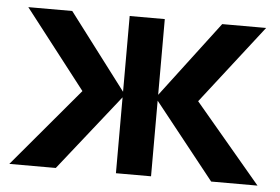

<svg xmlns="http://www.w3.org/2000/svg" viewBox="-44 -599 959 657"><g transform="rotate(5 436.0 -270.0)"><path d="M376 0V-260.7L169.4 0H9.8L237.3 -270L27.8 -540H178.7L376 -279.8V-540H496.6V-279.8L693.8 -540H844.7L634.8 -270L862.3 0H703.1L496.6 -259.8V0Z"/></g></svg>

Font: Vela Sans Bd
Style: Bold
Weight: 700
Designer: Principal design: Mikhail Sharanda - project Manrope.
Design modification: Ravid Balaliev
Foundry: Mikhail Sharanda
Version: Version 1.001